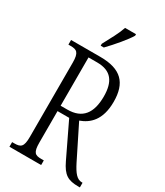

<svg xmlns="http://www.w3.org/2000/svg" viewBox="-226 -1022 956 1112"><g transform="rotate(30 251.5 -465.5)"><path d="M197 -784V-771H218C262 -816 321 -886 341 -921V-931H268C253 -886 226 -839 197 -784ZM32 0H244V-31H227C185 -31 170 -41 170 -108V-318H248L357 -91C392 -18 423 0 493 0H503V-31H499C465 -31 443 -59 415 -114L306 -333C367 -355 425 -404 425 -527C425 -653 367 -714 228 -714H32V-683H47C88 -683 106 -673 106 -605V-108C106 -41 89 -31 47 -31H32ZM215 -354H170V-677H228C323 -677 360 -623 360 -525C360 -414 315 -354 215 -354Z"/></g></svg>

Font: Noto Serif Lao ExtraCondensed Light
Style: Regular
Weight: 300
Width: 2
Designer: Monotype Design Team
Foundry: Monotype Imaging Inc.
Version: Version 2.003